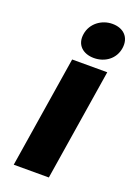

<svg xmlns="http://www.w3.org/2000/svg" viewBox="-142 -795 601 853"><g transform="rotate(20 158.0 -369.0)"><path d="M131 -652C122 -598 159 -567 210 -567C262 -567 307 -599 315 -652C323 -705 289 -738 237 -738C185 -738 139 -703 131 -652ZM38 0H204L288 -528H122Z"/></g></svg>

Font: Asimov Pro
Style: UltObl
Weight: 900
Designer: Google
Version: Version 2.000980; 2014